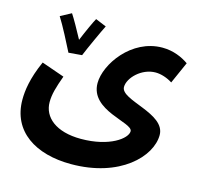

<svg xmlns="http://www.w3.org/2000/svg" viewBox="-109 -649 1039 998"><g transform="rotate(15 410.5 -150.0)"><path d="M194 -325 266 -331C283 -373 332 -480 346 -507L288 -531C279 -516 251 -455 230 -404C207 -447 174 -506 159 -528L101 -497C128 -455 174 -365 194 -325ZM26 -28C26 143 165 231 356 231C619 231 763 82 763 -34C763 -152 519 -156 519 -228C519 -277 584 -343 659 -343C688 -343 722 -332 750 -314L802 -431C768 -455 719 -477 660 -477C494 -477 381 -313 381 -212C381 -63 612 -62 612 -14C612 25 526 91 372 91C237 91 166 29 166 -52C166 -94 178 -135 201 -198L78 -241C34 -143 26 -74 26 -28Z"/></g></svg>

Font: Noto Sans Arabic UI
Style: Bold
Weight: 700
Designer: Monotype Design Team, Nadine Chahine and Nizar Qandah
Foundry: Monotype Imaging Inc.
Version: Version 2.010